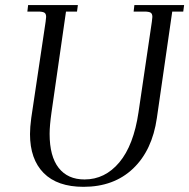

<svg xmlns="http://www.w3.org/2000/svg" viewBox="-20 -722 739 750"><path d="M86.9 -676.8 89.8 -702.1H284.2L280.8 -676.8H237.8L181.2 -283.2Q173.8 -231 173.8 -199.2Q173.8 -111.3 209.2 -66.2Q244.6 -21 310.1 -21Q390.1 -21 446 -87.6Q502 -154.3 521 -283.2L573.2 -637.2Q575.2 -650.9 575.2 -655.8Q575.2 -668.5 568.4 -672.6Q561.5 -676.8 543 -676.8H502L504.9 -702.1H699.2L695.8 -676.8H652.8L592.8 -261.2Q574.7 -134.8 499.8 -63.5Q424.8 7.8 306.2 7.8Q204.1 7.8 150.6 -46.1Q97.2 -100.1 97.2 -198.2Q97.2 -224.6 102.1 -261.2L158.2 -637.2Q160.2 -650.9 160.2 -655.8Q160.2 -668.5 153.3 -672.6Q146.5 -676.8 127.9 -676.8Z"/></svg>

Font: Dihjauti S
Style: Italic
Weight: 400
Italic angle: -9°
Designer: T. Christopher White
Version: Version 3.0.0